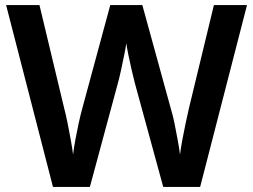

<svg xmlns="http://www.w3.org/2000/svg" viewBox="-20 -734 995 754"><path d="M950 -714 766 0H621L510 -406Q505 -425 497.5 -457Q490 -489 484 -519Q478 -549 476 -564Q474 -549 468 -519Q462 -489 455 -457Q448 -425 442 -404L333 0H188L4 -714H135L232 -309Q239 -283 245.5 -250Q252 -217 258 -184.5Q264 -152 267 -127Q270 -153 276 -185.5Q282 -218 289 -250Q296 -282 302 -304L413 -714H539L652 -303Q659 -281 665.5 -248.5Q672 -216 678 -183.5Q684 -151 687 -127Q690 -152 696 -184.5Q702 -217 709 -250Q716 -283 722 -309L820 -714Z"/></svg>

Font: Noto Sans Lisu SemiBold
Style: Regular
Weight: 600
Designer: Monotype Design Team. David Williams.
Foundry: Monotype Imaging Inc.
Version: Version 2.102; ttfautohint (v1.8.4.7-5d5b)